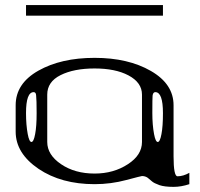

<svg xmlns="http://www.w3.org/2000/svg" viewBox="-20 -729 790 760"><path d="M625 -281.2Q625 -364.3 594.7 -364.3Q585.9 -364.3 584 -350.6Q583 -341.8 583 -281.2Q583 -234.4 589.8 -198.2Q595.7 -167 604.5 -167Q613.3 -167 619.1 -198.2Q625 -228.5 625 -281.2ZM123 -351.6Q122.1 -364.3 113.3 -364.3Q83 -364.3 83 -281.2Q83 -234.4 89.8 -198.2Q95.7 -167 104.5 -167Q113.3 -167 119.1 -198.2Q125 -228.5 125 -281.2Q125 -334 123 -351.6ZM542 -167V-354.5Q542 -402.3 488.3 -430.7Q436.5 -458 354.5 -458Q272.5 -458 219.7 -431.6Q167 -405.3 167 -354.5V-167Q167 -116.2 221.7 -79.1Q276.4 -42 354.5 -42Q429.7 -42 486.3 -79.1Q542 -115.2 542 -167ZM42 -208V-312.5Q42 -398.4 131.8 -449.2Q221.7 -500 354.5 -500Q487.3 -500 577.1 -448.2Q667 -396.5 667 -312.5V-110.4Q667 -31.2 682.6 -31.2Q705.1 -31.2 729.5 -44.9V0Q697.3 10.7 667 10.7Q631.8 10.7 611.3 3.9Q589.8 -3.9 582 -10.7Q574.2 -17.6 564.5 -25.4Q554.7 -32.2 542 -32.2Q539.1 -32.2 480.5 -16.6Q418.9 0 354.5 0Q222.7 0 132.8 -60.5Q42 -122.1 42 -208ZM625 -709V-667H83V-709Z"/></svg>

Font: okolaksMetalik
Style: bold
Weight: 700
Width: 7
Version: Version 0.6